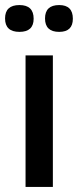

<svg xmlns="http://www.w3.org/2000/svg" viewBox="-25 -739 308 759"><path d="M76 0V-520H184V0ZM209 -613Q153 -613 153 -666Q153 -719 209 -719Q263 -719 263 -665Q263 -613 209 -613ZM52 -613Q-5 -613 -5 -666Q-5 -719 52 -719Q108 -719 108 -665Q108 -613 52 -613Z"/></svg>

Font: Bricolage Grotesque 10pt Medium
Style: Regular
Weight: 500
Designer: Mathieu Triay
Foundry: Atelier Triay
Version: Version 1.000; ttfautohint (v1.8.4.7-5d5b);gftools[0.9.32]